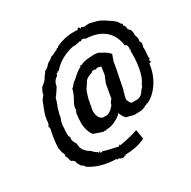

<svg xmlns="http://www.w3.org/2000/svg" viewBox="-197 -888 1302 1307"><g transform="rotate(-30 453.5 -234.5)"><path d="M589 178 577 105C572 105 545 118 531 119C499 126 465 137 429 140C435 135 431 129 427 137C424 133 427 131 422 143C366 130 327 124 307 114C297 123 300 118 299 117C288 116 281 116 292 109C289 105 285 105 279 111C273 115 283 102 270 101C263 94 248 87 241 75C227 65 208 56 211 52C189 37 180 8 181 -17C174 -28 163 -43 161 -67C167 -67 166 -78 157 -92C157 -114 154 -128 159 -151C156 -169 163 -201 168 -212C177 -224 174 -234 179 -255C188 -277 186 -289 194 -303C202 -324 208 -338 212 -359C232 -382 247 -410 257 -424C260 -455 277 -474 297 -485C290 -485 296 -489 305 -496C296 -489 299 -492 302 -503C312 -497 316 -507 308 -508V-503C325 -515 315 -513 320 -506C367 -561 421 -587 487 -603C499 -600 529 -605 543 -611C544 -607 545 -615 554 -606C556 -610 557 -606 568 -619C563 -617 572 -608 580 -616C572 -614 584 -611 587 -611C591 -612 583 -611 584 -606C719 -604 787 -534 799 -429C799 -434 810 -435 809 -426C802 -429 814 -420 810 -430C813 -428 813 -417 814 -416C810 -411 811 -407 811 -415C820 -410 815 -404 815 -403C819 -403 821 -401 809 -394C809 -394 809 -397 818 -390C814 -383 815 -378 813 -380C817 -314 806 -194 765 -146C763 -140 765 -133 756 -132H762C741 -115 739 -102 723 -86C709 -76 690 -69 680 -72C676 -73 668 -71 666 -72C643 -69 635 -72 627 -96C616 -104 626 -136 634 -160L630 -164L637 -168L639 -178L668 -323L677 -376L695 -427C700 -426 688 -432 688 -432C674 -453 643 -464 615 -481C606 -481 582 -487 568 -483C536 -481 508 -482 480 -466C476 -462 484 -465 478 -462C481 -463 475 -467 478 -467C471 -467 473 -464 459 -465C463 -464 466 -460 464 -458C430 -442 406 -416 385 -398C363 -386 357 -365 342 -358C335 -326 322 -302 307 -275C297 -258 288 -236 293 -216C285 -213 293 -215 285 -215C286 -202 287 -208 282 -200C278 -171 276 -146 276 -115C279 -73 291 -44 307 -21C330 -12 351 -6 379 4C369 6 373 0 380 3C387 1 385 1 392 1C391 5 393 15 395 2C395 5 403 3 404 0C450 3 501 -27 529 -54C527 -52 526 -65 530 -59C527 -59 537 -53 530 -55C540 -31 549 -12 564 -4C591 -2 609 14 641 8C656 9 685 10 713 -8C713 -8 710 -8 714 -11C717 -6 721 -12 723 -11C730 -15 728 -18 731 -21C733 -12 723 -14 736 -15C812 -51 871 -144 881 -242C886 -246 890 -247 897 -246C896 -254 891 -259 890 -267C889 -265 888 -272 901 -266C892 -294 906 -334 900 -358C906 -377 912 -392 898 -406C905 -427 898 -444 893 -455C894 -486 890 -507 871 -517C867 -541 869 -550 855 -556C860 -566 856 -568 858 -570C857 -575 848 -574 850 -571C847 -580 838 -597 821 -610C789 -631 756 -660 716 -671C693 -676 686 -679 666 -684C640 -686 626 -677 613 -685C600 -693 604 -689 595 -682C596 -686 592 -687 592 -687C593 -683 593 -688 592 -687C592 -698 580 -696 578 -696C580 -689 569 -685 571 -685C520 -690 469 -684 408 -658C420 -667 414 -667 413 -656C410 -658 395 -656 400 -649C399 -648 392 -647 389 -648C383 -647 388 -652 386 -644C389 -654 384 -642 387 -643C379 -642 382 -639 369 -635C357 -632 350 -621 326 -617C309 -601 305 -600 287 -590C266 -568 262 -561 241 -554C239 -542 218 -527 212 -509C202 -493 179 -477 168 -467C158 -447 150 -435 150 -419C134 -400 123 -389 119 -368C100 -323 84 -287 83 -235C80 -231 74 -235 81 -225C78 -220 74 -226 75 -220C72 -221 75 -215 70 -206C74 -212 78 -202 76 -196C67 -156 59 -109 56 -57C60 -39 61 -26 67 -9C69 -8 77 4 70 20C82 34 80 49 88 67C95 62 104 78 111 79C111 97 123 112 130 125C142 131 152 138 155 149C209 186 280 207 366 208C365 217 364 206 361 214C371 212 366 211 368 217C369 211 379 213 385 216C375 215 388 212 383 213C387 215 385 219 393 222C402 220 394 220 402 219C398 225 408 221 403 227C415 217 421 227 422 213C424 216 431 224 432 216C432 216 429 212 429 213C489 213 547 201 589 178ZM588 -390 579 -327 566 -297 556 -271 537 -162 538 -164C535 -165 531 -153 528 -155C525 -145 516 -140 516 -127C493 -98 465 -76 435 -83C434 -73 434 -85 436 -87C437 -81 433 -83 434 -81C387 -85 376 -147 395 -197C389 -208 401 -214 398 -222C402 -249 411 -272 416 -288C424 -315 445 -332 452 -350C455 -352 453 -344 455 -355C465 -366 480 -376 508 -384C521 -396 530 -397 545 -390C570 -403 572 -388 588 -390Z"/></g></svg>

Font: Asimov Print
Style: DIt
Weight: 250
Width: 0
Designer: Google
Version: Version 2.000980: 2014